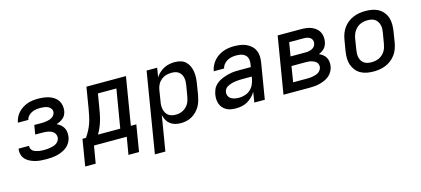

<svg xmlns="http://www.w3.org/2000/svg" viewBox="-59 -1006 3719 1698"><g transform="rotate(-15 1800.0 -156.5)"><path d="M258 8Q232 8 206 6Q180 4 155.5 -2.5Q131 -9 108.5 -20Q86 -31 69.5 -48.5Q53 -66 45.5 -90.5Q38 -115 42 -141Q43 -142 43 -143.5Q43 -145 43 -146H139Q139 -146 139 -145.5Q139 -145 139 -145Q136 -131 142 -119Q148 -107 157.5 -99.5Q167 -92 179.5 -87.5Q192 -83 205 -80.5Q218 -78 231 -77Q244 -76 258 -76Q272 -76 286 -77Q300 -78 314 -80.5Q328 -83 342 -87Q356 -91 368.5 -98.5Q381 -106 390 -118.5Q399 -131 402 -145Q404 -160 400 -173.5Q396 -187 387 -197Q378 -207 365.5 -213Q353 -219 339 -222.5Q325 -226 310.5 -227Q296 -228 282 -228H217L231 -312H295Q308 -312 320.5 -313Q333 -314 345.5 -316Q358 -318 370.5 -322Q383 -326 394.5 -333Q406 -340 414 -351.5Q422 -363 424 -375Q427 -394 417 -409Q407 -424 391.5 -431.5Q376 -439 357.5 -441.5Q339 -444 321 -444Q301 -444 281.5 -441Q262 -438 243.5 -429.5Q225 -421 210 -404.5Q195 -388 192 -369H96Q100 -392 111 -415.5Q122 -439 139.5 -458Q157 -477 179 -491Q201 -505 224.5 -513.5Q248 -522 272.5 -525Q297 -528 321 -528Q347 -528 372.5 -525Q398 -522 421.5 -514.5Q445 -507 465.5 -493.5Q486 -480 499.5 -460Q513 -440 518 -415Q523 -390 519 -363Q516 -347 508.5 -330.5Q501 -314 487 -302Q473 -290 456.5 -281.5Q440 -273 424 -268Q443 -259 459 -245.5Q475 -232 485 -214Q495 -196 497 -174Q499 -152 496 -130Q492 -106 479 -83Q466 -60 446 -44Q426 -28 402.5 -17.5Q379 -7 354.5 -1.5Q330 4 306 6Q282 8 258 8Z M571 159 611 -84H643Q662 -111 677.5 -140.5Q693 -170 703.5 -201Q714 -232 720 -263Q726 -294 732 -325L764 -520H1126L1054 -84H1104L1064 159H967L994 0H694L667 159ZM957 -84 1016 -436H847L826 -311Q821 -282 815.5 -253Q810 -224 801.5 -195.5Q793 -167 781 -139Q769 -111 753 -84Z M1194 215 1315 -520H1412L1398 -436Q1412 -458 1432 -476Q1452 -494 1475 -506Q1498 -518 1523 -523Q1548 -528 1573 -528Q1601 -528 1627.5 -520.5Q1654 -513 1673 -495Q1692 -477 1703 -452.5Q1714 -428 1718 -401Q1722 -374 1720.5 -345.5Q1719 -317 1714 -289L1698 -189Q1693 -164 1685.5 -139Q1678 -114 1664.5 -91Q1651 -68 1631.5 -48.5Q1612 -29 1588.5 -16Q1565 -3 1539.5 2.5Q1514 8 1489 8Q1462 8 1437 1.5Q1412 -5 1392.5 -20Q1373 -35 1361 -57Q1349 -79 1343 -104L1290 215ZM1464 -76Q1481 -76 1497.5 -79.5Q1514 -83 1529.5 -91Q1545 -99 1558.5 -111.5Q1572 -124 1581 -139Q1590 -154 1595 -170Q1600 -186 1603 -203L1620 -303Q1623 -320 1623.5 -338Q1624 -356 1620.5 -372.5Q1617 -389 1608.5 -403Q1600 -417 1586.5 -427Q1573 -437 1556.5 -440.5Q1540 -444 1522 -444Q1498 -444 1473.5 -437.5Q1449 -431 1428.5 -414.5Q1408 -398 1396 -375Q1384 -352 1380 -328L1364 -228Q1360 -209 1359.5 -190.5Q1359 -172 1362.5 -154.5Q1366 -137 1374.5 -121.5Q1383 -106 1396.5 -95.5Q1410 -85 1427.5 -80.5Q1445 -76 1464 -76Z M1995 8Q1995 8 1995 8Q1995 8 1995 8H1994Q1972 8 1949.5 4.5Q1927 1 1908.5 -9Q1890 -19 1875.5 -34.5Q1861 -50 1853.5 -70Q1846 -90 1844.5 -112.5Q1843 -135 1847 -158Q1851 -178 1858.5 -198.5Q1866 -219 1881 -235.5Q1896 -252 1914.5 -264Q1933 -276 1953 -284Q1973 -292 1993.5 -297.5Q2014 -303 2034.5 -306.5Q2055 -310 2075.5 -310.5Q2096 -311 2117 -311H2213L2218 -341Q2222 -363 2217 -384.5Q2212 -406 2196.5 -420Q2181 -434 2160 -439Q2139 -444 2116 -444Q2096 -444 2075 -440.5Q2054 -437 2034.5 -426.5Q2015 -416 2000.5 -398.5Q1986 -381 1982 -360H1887Q1891 -385 1902.5 -409Q1914 -433 1931 -453Q1948 -473 1970.5 -488Q1993 -503 2017.5 -512Q2042 -521 2067 -524.5Q2092 -528 2116 -528Q2145 -528 2173 -524Q2201 -520 2226 -509Q2251 -498 2271 -480Q2291 -462 2302.5 -437.5Q2314 -413 2315.5 -384.5Q2317 -356 2312 -327L2258 0H2162L2177 -94Q2163 -70 2142.5 -50Q2122 -30 2098 -16.5Q2074 -3 2047.5 2.5Q2021 8 1995 8ZM2045 -76Q2071 -76 2098.5 -84.5Q2126 -93 2147.5 -112.5Q2169 -132 2180.5 -158Q2192 -184 2197 -211L2199 -228H2117Q2105 -228 2092.5 -227.5Q2080 -227 2068 -226Q2056 -225 2043.5 -223Q2031 -221 2018.5 -218Q2006 -215 1994 -210Q1982 -205 1971 -198Q1960 -191 1953 -180Q1946 -169 1944 -157Q1940 -137 1948 -119.5Q1956 -102 1971.5 -92.5Q1987 -83 2006 -79.5Q2025 -76 2045 -76Z M2429 0 2515 -520H2729Q2754 -520 2777.5 -517Q2801 -514 2822.5 -505.5Q2844 -497 2862 -483Q2880 -469 2891 -449.5Q2902 -430 2905 -406Q2908 -382 2904 -358Q2901 -343 2895 -328.5Q2889 -314 2878.5 -302Q2868 -290 2854 -281Q2840 -272 2825 -266Q2843 -258 2859 -245.5Q2875 -233 2885 -216Q2895 -199 2897.5 -178Q2900 -157 2897 -136Q2893 -112 2881 -90Q2869 -68 2850 -52Q2831 -36 2808 -26Q2785 -16 2762 -10Q2739 -4 2715.5 -2Q2692 0 2669 0ZM2577 -311H2710Q2720 -311 2730 -311.5Q2740 -312 2750 -314.5Q2760 -317 2770 -321.5Q2780 -326 2788.5 -333Q2797 -340 2802 -350Q2807 -360 2809 -370Q2812 -386 2806 -400Q2800 -414 2788 -422Q2776 -430 2760.5 -433Q2745 -436 2729 -436H2598ZM2669 -84Q2682 -84 2695 -85Q2708 -86 2721 -88.5Q2734 -91 2747 -95Q2760 -99 2772 -106.5Q2784 -114 2792 -126Q2800 -138 2803 -151Q2805 -164 2801 -177Q2797 -190 2788.5 -198.5Q2780 -207 2768.5 -212.5Q2757 -218 2744.5 -221.5Q2732 -225 2718.5 -226Q2705 -227 2691 -227H2563L2540 -84Z M3255 8Q3223 8 3192.5 2.5Q3162 -3 3136 -17.5Q3110 -32 3091.5 -55.5Q3073 -79 3063.5 -107.5Q3054 -136 3054 -167.5Q3054 -199 3059 -231L3076 -331Q3080 -358 3090 -385Q3100 -412 3117 -436Q3134 -460 3158 -478.5Q3182 -497 3208.5 -508Q3235 -519 3263 -523.5Q3291 -528 3318 -528Q3350 -528 3381 -522.5Q3412 -517 3437.5 -502.5Q3463 -488 3482 -464.5Q3501 -441 3510 -412.5Q3519 -384 3519 -352.5Q3519 -321 3514 -289L3498 -189Q3493 -162 3483.5 -135Q3474 -108 3456.5 -84Q3439 -60 3415.5 -41.5Q3392 -23 3365 -12Q3338 -1 3310.5 3.5Q3283 8 3255 8ZM3256 -76Q3273 -76 3290.5 -79Q3308 -82 3324.5 -89.5Q3341 -97 3355 -109.5Q3369 -122 3379 -137Q3389 -152 3394.5 -169Q3400 -186 3403 -203L3420 -303Q3423 -321 3423.5 -338.5Q3424 -356 3419.5 -373Q3415 -390 3406 -404Q3397 -418 3383.5 -427.5Q3370 -437 3352.5 -440.5Q3335 -444 3317 -444Q3300 -444 3283 -441Q3266 -438 3249.5 -430.5Q3233 -423 3219 -410.5Q3205 -398 3195 -383Q3185 -368 3179 -351Q3173 -334 3170 -317L3154 -217Q3151 -199 3150.5 -181.5Q3150 -164 3154 -147Q3158 -130 3167 -116Q3176 -102 3190 -92.5Q3204 -83 3221 -79.5Q3238 -76 3256 -76Z"/></g></svg>

Font: Iosevka SS04 Md Ex Obl
Style: Regular
Weight: 500
Width: 7
Italic angle: -9°
Monospace: yes
Designer: Belleve Invis
Foundry: Belleve Invis
Version: Version 19.0.0; ttfautohint (v1.8.4)